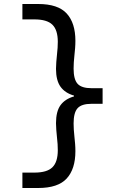

<svg xmlns="http://www.w3.org/2000/svg" viewBox="-20 -730 620 960"><path d="M92 210V133H152Q215 133 242 106.5Q269 80 269 21Q269 7 268 -9.5Q267 -26 265 -42Q263 -62 261.5 -80Q260 -98 260 -114Q260 -173 282.5 -204Q305 -235 350 -248V-252Q305 -265 282.5 -296.5Q260 -328 260 -386Q260 -402 261.5 -420Q263 -438 265 -458Q267 -474 268 -491Q269 -508 269 -521Q269 -580 242 -606.5Q215 -633 152 -633H92V-710H171Q270 -710 313.5 -662.5Q357 -615 357 -526Q357 -507 355.5 -489Q354 -471 352 -452Q350 -434 349 -418Q348 -402 348 -387Q348 -333 368 -311Q388 -289 438 -289H493V-211H438Q388 -211 368 -189Q348 -167 348 -113Q348 -98 349 -82Q350 -66 352 -48Q354 -29 355.5 -11Q357 7 357 26Q357 115 313.5 162.5Q270 210 171 210Z"/></svg>

Font: Sometype Mono SemiBold
Style: Regular
Weight: 600
Designer: Ryoichi Tsunekawa
Foundry: Dharma Type
Version: Version 1.001